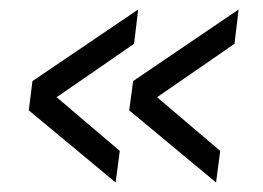

<svg xmlns="http://www.w3.org/2000/svg" viewBox="-20 -544 557 407"><path d="M272.9 -523.9 264.2 -451.2 100.1 -337.9 233.9 -224.1 225.1 -157.2 41 -310.1 48.8 -372.1ZM485.8 -523.9 477.1 -451.2 313 -337.9 446.8 -224.1 438 -157.2 253.9 -310.1 262.2 -372.1Z"/></svg>

Font: Cooper Hewitt
Style: Book Italic
Weight: 706
Designer: Village Type and Design LLC
Foundry: Cooper Hewitt Smithsonian Design Museum
Version: 1.000